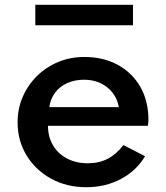

<svg xmlns="http://www.w3.org/2000/svg" viewBox="-20 -766 694 802"><path d="M340.5 16Q258.5 16 193.8 -19.5Q129 -55 91.2 -116.5Q53.5 -178 53.5 -255Q53.5 -312 75 -361.5Q96.5 -411 134.5 -448.5Q172.5 -486 223 -507Q273.5 -528 332 -528Q412 -528 472.2 -495Q532.5 -462 566.2 -403Q600 -344 600 -265.5Q600 -259 599.5 -254.8Q599 -250.5 597.5 -240.5H180.5Q180.5 -194 201.5 -158.8Q222.5 -123.5 260.2 -103.8Q298 -84 347 -84Q393.5 -84 429.8 -102.8Q466 -121.5 495.5 -160L586 -113.5Q549.5 -52.5 484.8 -18.2Q420 16 340.5 16ZM186 -318.5H476.5Q470 -353.5 450 -379Q430 -404.5 399.5 -418.8Q369 -433 331.5 -433Q292 -433 261 -419Q230 -405 210.5 -379.5Q191 -354 186 -318.5ZM127.5 -660.5V-746H535.5V-660.5Z"/></svg>

Font: Spartan Thin SemiBold
Style: Regular
Weight: 600
Version: Version 1.004